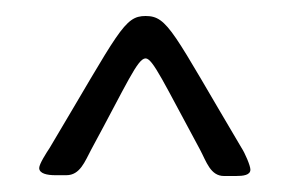

<svg xmlns="http://www.w3.org/2000/svg" viewBox="-20 -541 373 240"><path d="M29 -331C29 -324 39 -322 49 -322H63C80 -322 86 -339 94 -354C139 -437 152 -468 162 -468C171 -468 185 -437 230 -354C238 -339 243 -321 260 -321H275C284 -321 293 -322 293 -329C293 -334 286 -350 282 -356C196 -501 190 -521 162 -521C135 -521 129 -502 42 -356C38 -350 29 -336 29 -331Z"/></svg>

Font: OFL Sorts Mill Goudy
Style: Italic
Weight: 500
Italic angle: -6°
Version: Version 003.000